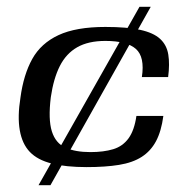

<svg xmlns="http://www.w3.org/2000/svg" viewBox="-20 -543 535 563"><path d="M234 -53Q173 -53 131.5 -63.5Q90 -74 67.5 -97.5Q45 -121 38 -161Q31 -201 40 -257Q49 -324 74.5 -370Q100 -416 151.5 -440Q203 -464 289 -464Q352 -464 391 -455.5Q430 -447 449.5 -429Q469 -411 473.5 -383Q478 -355 473 -317H396Q405 -376 378.5 -399.5Q352 -423 289 -423Q239 -423 206.5 -404.5Q174 -386 155.5 -349.5Q137 -313 129 -258Q121 -193 132 -158Q143 -123 172 -110Q201 -97 245 -97Q284 -97 312 -105.5Q340 -114 357 -137.5Q374 -161 380 -203H459Q453 -158 437.5 -129Q422 -100 395.5 -83Q369 -66 329 -59.5Q289 -53 234 -53ZM93 0 389 -523H422L128 0Z"/></svg>

Font: Genos Thin Medium
Style: Italic
Weight: 500
Italic angle: -8°
Version: Version 1.010